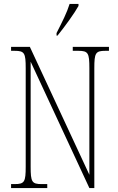

<svg xmlns="http://www.w3.org/2000/svg" viewBox="-20 -951 599 971"><path d="M266 -784V-771H271C309 -818 358 -886 377 -921V-931H332C318 -886 296 -843 266 -784ZM36 0H219V-20H191C141 -20 135 -31 135 -108V-639L432 0H457V-606C457 -683 463 -694 513 -694H531V-714H348V-694H376C426 -694 432 -683 432 -606V-67L131 -714H36V-694H54C104 -694 110 -683 110 -606V-108C110 -31 104 -20 54 -20H36Z"/></svg>

Font: Noto Serif Hebrew ExtraCondensed Thin
Style: Regular
Weight: 100
Width: 2
Designer: Monotype Design Team
Foundry: Monotype Imaging Inc.
Version: Version 2.004